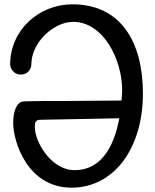

<svg xmlns="http://www.w3.org/2000/svg" viewBox="-20 -857 717 888"><path d="M532 -310C512 -205 463 -70 324 -70C220 -70 141 -197 141 -270C141 -290 145 -303 165 -303ZM542 -392C491 -392 331 -390 286 -390C212 -390 137 -390 90 -388C56 -387 41 -339 41 -290C41 -198 109 11 311 11C505 11 641 -168 641 -425C641 -658 542 -837 315 -837C159 -837 27 -717 27 -559C27 -540 44 -512 76 -512C110 -512 125 -540 125 -559C125 -662 230 -756 318 -756C458 -756 545 -582 545 -439C545 -426 543 -408 542 -392Z"/></svg>

Font: Life Savers
Style: ExtraBold
Weight: 800
Designer: Pablo Impallari, Rodrigo Fuenzalida, Brenda Gallo
Foundry: Pablo Impallari, Rodrigo Fuenzalida, Brenda Gallo
Version: Version 3.000